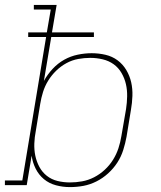

<svg xmlns="http://www.w3.org/2000/svg" viewBox="-38 -755 658 783"><path d="M247 8Q218 8 190 0.5Q162 -7 141 -24.5Q120 -42 107.5 -67Q95 -92 91 -120L71 0H-18V-19H53L150 -604H77V-623H153L169 -716H100V-735H193L174 -623H345V-604H171L141 -425Q156 -452 177 -474.5Q198 -497 224 -511.5Q250 -526 279 -532Q308 -538 336 -538Q365 -538 392.5 -531.5Q420 -525 441.5 -509Q463 -493 477 -469.5Q491 -446 497 -419.5Q503 -393 502 -364Q501 -335 496 -307L478 -197Q473 -170 464.5 -143Q456 -116 440.5 -92Q425 -68 403 -48Q381 -28 355 -15Q329 -2 302 3Q275 8 247 8ZM247 -11Q272 -11 297 -15.5Q322 -20 345.5 -32Q369 -44 389 -62.5Q409 -81 423 -103.5Q437 -126 445 -150.5Q453 -175 457 -200L476 -310Q480 -336 480.5 -362Q481 -388 475.5 -412Q470 -436 457.5 -457.5Q445 -479 425.5 -493Q406 -507 381 -513Q356 -519 330 -519Q306 -519 281 -514.5Q256 -510 233 -497.5Q210 -485 191 -466.5Q172 -448 158.5 -426Q145 -404 137.5 -380Q130 -356 126 -331L108 -221Q103 -196 102 -170Q101 -144 106 -120Q111 -96 122.5 -74.5Q134 -53 153 -38Q172 -23 196.5 -17Q221 -11 247 -11Z"/></svg>

Font: Iosevka Slab ThExObl
Style: Regular
Weight: 100
Width: 7
Italic angle: -9°
Monospace: yes
Designer: Belleve Invis
Foundry: Belleve Invis
Version: Version 11.1.1; ttfautohint (v1.8.3)